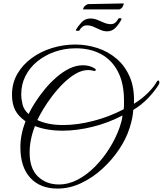

<svg xmlns="http://www.w3.org/2000/svg" viewBox="-20 -1040 951 1121"><path d="M316 61Q214 61 156.5 -2Q99 -65 99 -181Q99 -254 129 -332Q87 -361 68.5 -397.5Q50 -434 50 -486Q50 -555 81.5 -609Q113 -663 166 -701.5Q219 -740 285 -760Q351 -780 419 -780Q486 -780 549 -759.5Q612 -739 661.5 -696.5Q711 -654 738.5 -589Q766 -524 762 -434Q809 -463 843.5 -497.5Q878 -532 894 -561Q899 -570 904 -570Q909 -570 910.5 -562Q912 -554 905 -543Q880 -504 843.5 -466Q807 -428 758 -398Q757 -376 751.5 -348.5Q746 -321 736 -291Q717 -230 675.5 -168Q634 -106 577 -54Q520 -2 453 29.5Q386 61 316 61ZM349 -310Q433 -310 526.5 -334.5Q620 -359 702 -402Q704 -415 704 -427.5Q704 -440 704 -452Q704 -554 668.5 -622Q633 -690 570 -724Q507 -758 423 -758Q358 -758 300.5 -738Q243 -718 198.5 -682Q154 -646 129 -597Q104 -548 104 -489Q104 -462 111.5 -430.5Q119 -399 147 -374Q161 -404 185 -441.5Q209 -479 240.5 -517.5Q272 -556 308.5 -588Q345 -620 384.5 -639.5Q424 -659 464 -659Q481 -659 498.5 -655Q516 -651 532 -641Q540 -636 540 -632Q540 -629 535.5 -627Q531 -625 524 -627Q511 -631 495 -631Q459 -631 422 -609.5Q385 -588 350 -553.5Q315 -519 285 -479.5Q255 -440 232.5 -402.5Q210 -365 198 -339Q259 -310 349 -310ZM324 37Q380 37 433.5 9Q487 -19 534.5 -67Q582 -115 619 -174Q656 -233 678 -295Q684 -312 689 -330.5Q694 -349 695 -366Q614 -323 522 -300Q430 -277 346 -277Q253 -277 184 -304Q153 -225 153 -149Q153 -56 201.5 -9.5Q250 37 324 37ZM690 -929Q679 -905 657.5 -881Q636 -857 606 -857Q585 -857 565.5 -866Q546 -875 526.5 -883.5Q507 -892 487 -892Q472 -892 461 -883.5Q450 -875 444 -863Q443 -860 435 -860Q421 -860 423 -865Q435 -887 456 -909.5Q477 -932 507 -932Q529 -932 548.5 -924Q568 -916 587.5 -907.5Q607 -899 627 -899Q643 -899 653.5 -908Q664 -917 671 -931Q673 -934 679 -934Q684 -934 687.5 -932.5Q691 -931 690 -929ZM465 -985Q465 -993 472.5 -1002Q480 -1011 493 -1016L703 -1020Q703 -1015 697 -1002.5Q691 -990 676 -985Z"/></svg>

Font: Great Vibes
Style: Regular
Weight: 400
Designer: Robert E. Leuschke, Viktoriya Grabowska, Viviana Monsalve, Eben Sorkin
Foundry: Robert E. Leuschke
Version: Version 1.103; ttfautohint (v1.8.4.7-5d5b)